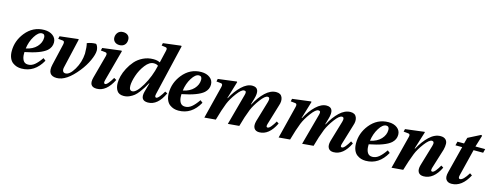

<svg xmlns="http://www.w3.org/2000/svg" viewBox="-23 -1506 5856 2282"><g transform="rotate(15 2905.0 -364.5)"><path d="M73 -161Q73 -286 154 -388Q245 -502 384 -502Q449 -502 490.5 -470Q532 -438 532 -386Q532 -328 486 -286Q417 -225 222 -187V-163Q222 -117 240.5 -85.5Q259 -54 300 -54Q343 -54 380 -84Q417 -114 460 -176L490 -152Q399 12 236 12Q206 12 179.5 4Q153 -4 128 -22.5Q103 -41 88 -76.5Q73 -112 73 -161ZM226 -232Q310 -249 357 -299.5Q404 -350 404 -412Q404 -456 367 -456Q323 -456 280 -387Q237 -318 226 -232Z M569 -443 576 -476 802 -502 807 -497 724 -137Q716 -105 725 -86.5Q734 -68 757 -68Q809 -67 862.5 -157.5Q916 -248 922 -355Q922 -439 910 -481Q963 -502 1017 -502Q1021 -502 1028.5 -492Q1036 -482 1042 -463Q1048 -444 1048 -424Q1047 -376 1013 -301.5Q979 -227 923 -157Q789 12 671 12Q550 12 582 -128L643 -391Q653 -434 628 -437Z M1092 -107 1169 -392Q1179 -431 1152 -434L1094 -440L1102 -473L1332 -502L1338 -496L1235 -115Q1222 -68 1246 -68Q1262 -68 1286 -97.5Q1310 -127 1332 -166L1362 -149Q1282 12 1162 12Q1060 12 1092 -107ZM1209 -632Q1209 -667 1231.5 -693.5Q1254 -720 1296 -720Q1331 -720 1353.5 -701Q1376 -682 1376 -647Q1376 -606 1352.5 -582.5Q1329 -559 1290 -559Q1254 -559 1231.5 -579Q1209 -599 1209 -632Z M1387 -120Q1387 -158 1399 -205.5Q1411 -253 1438.5 -305.5Q1466 -358 1504 -401.5Q1542 -445 1600 -473.5Q1658 -502 1726 -502Q1777 -502 1806 -485L1808 -486L1843 -635Q1848 -655 1844.5 -665Q1841 -675 1828 -677L1777 -684L1784 -715L2002 -742L2009 -736L1863 -115Q1851 -68 1875 -68Q1890 -68 1914 -97.5Q1938 -127 1960 -166L1989 -152Q1913 13 1793 13Q1692 13 1723 -103L1753 -211L1749 -212Q1726 -172 1712 -149Q1698 -126 1671.5 -91Q1645 -56 1621.5 -37Q1598 -18 1564.5 -3Q1531 12 1494 12Q1436 12 1411.5 -25.5Q1387 -63 1387 -120ZM1541 -126Q1541 -68 1579 -68Q1629 -68 1698 -185Q1767 -302 1797 -440Q1778 -456 1744 -456Q1689 -456 1640 -392Q1591 -328 1566 -252.5Q1541 -177 1541 -126Z M2005 -161Q2005 -286 2086 -388Q2177 -502 2316 -502Q2381 -502 2422.5 -470Q2464 -438 2464 -386Q2464 -328 2418 -286Q2349 -225 2154 -187V-163Q2154 -117 2172.5 -85.5Q2191 -54 2232 -54Q2275 -54 2312 -84Q2349 -114 2392 -176L2422 -152Q2331 12 2168 12Q2138 12 2111.5 4Q2085 -4 2060 -22.5Q2035 -41 2020 -76.5Q2005 -112 2005 -161ZM2158 -232Q2242 -249 2289 -299.5Q2336 -350 2336 -412Q2336 -456 2299 -456Q2255 -456 2212 -387Q2169 -318 2158 -232Z M2489 12 2590 -391Q2600 -431 2575 -434L2517 -440L2524 -473L2752 -502L2757 -496L2693 -283H2698Q2748 -378 2813.5 -440Q2879 -502 2943 -502Q3048 -502 3004 -356L2983 -284L2988 -283Q3039 -380 3103.5 -441Q3168 -502 3238 -502Q3294 -502 3312 -459Q3330 -416 3309 -357L3236 -115Q3220 -68 3246 -68Q3263 -68 3287 -97.5Q3311 -127 3333 -166L3360 -148Q3283 12 3162 12Q3117 12 3098.5 -19Q3080 -50 3095 -107L3171 -364Q3188 -422 3153 -422Q3120 -422 3066.5 -350Q3013 -278 2986 -214Q2949 -122 2916 0L2778 12L2883 -374Q2890 -400 2885.5 -411Q2881 -422 2863 -422Q2830 -422 2776 -349Q2722 -276 2696 -212Q2664 -132 2627 0Z M3403 12 3504 -391Q3514 -431 3489 -434L3431 -440L3438 -473L3666 -502L3671 -496L3607 -283H3612Q3662 -378 3727.5 -440Q3793 -502 3857 -502Q3962 -502 3918 -356L3897 -284L3902 -283Q3953 -380 4017.5 -441Q4082 -502 4152 -502Q4208 -502 4226 -459Q4244 -416 4223 -357L4150 -115Q4134 -68 4160 -68Q4177 -68 4201 -97.5Q4225 -127 4247 -166L4274 -148Q4197 12 4076 12Q4031 12 4012.5 -19Q3994 -50 4009 -107L4085 -364Q4102 -422 4067 -422Q4034 -422 3980.5 -350Q3927 -278 3900 -214Q3863 -122 3830 0L3692 12L3797 -374Q3804 -400 3799.5 -411Q3795 -422 3777 -422Q3744 -422 3690 -349Q3636 -276 3610 -212Q3578 -132 3541 0Z M4309 -161Q4309 -286 4390 -388Q4481 -502 4620 -502Q4685 -502 4726.5 -470Q4768 -438 4768 -386Q4768 -328 4722 -286Q4653 -225 4458 -187V-163Q4458 -117 4476.5 -85.5Q4495 -54 4536 -54Q4579 -54 4616 -84Q4653 -114 4696 -176L4726 -152Q4635 12 4472 12Q4442 12 4415.5 4Q4389 -4 4364 -22.5Q4339 -41 4324 -76.5Q4309 -112 4309 -161ZM4462 -232Q4546 -249 4593 -299.5Q4640 -350 4640 -412Q4640 -456 4603 -456Q4559 -456 4516 -387Q4473 -318 4462 -232Z M4792 12 4895 -391Q4907 -431 4880 -434L4820 -440L4828 -473L5061 -502L5066 -497L4998 -280H5004Q5056 -377 5122 -439.5Q5188 -502 5260 -502Q5300 -502 5321.5 -482Q5343 -462 5344 -429.5Q5345 -397 5335 -357L5260 -115Q5246 -68 5271 -68Q5288 -68 5312 -97.5Q5336 -127 5357 -166L5386 -148Q5308 12 5185 12Q5138 12 5119.5 -19Q5101 -50 5117 -107L5193 -363Q5211 -422 5173 -422Q5140 -422 5085.5 -349.5Q5031 -277 5005 -213Q4965 -111 4933 0Z M5456 -111 5540 -442H5457L5469 -490H5550L5570 -564L5721 -641L5734 -633L5690 -490H5810L5798 -442H5680L5598 -111Q5588 -68 5612 -68Q5652 -68 5711 -166L5739 -147Q5655 12 5528 12Q5482 12 5461 -18.5Q5440 -49 5456 -111Z"/></g></svg>

Font: Heuristica
Style: Bold Italic
Weight: 700
Italic angle: -13°
Version: Version 1.0.2